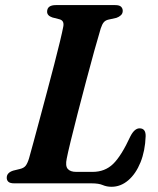

<svg xmlns="http://www.w3.org/2000/svg" viewBox="-20 -720 619 754"><path d="M339.5 0H36.5Q19 0 12.5 -6.5Q6 -13 6.5 -23Q7 -42 32 -50L58.5 -56.5Q73.5 -60 80.8 -69.2Q88 -78.5 94 -98Q100 -119.5 111.2 -160.5Q122.5 -201.5 136.2 -253.2Q150 -305 164.8 -360.2Q179.5 -415.5 192.8 -466.5Q206 -517.5 215.5 -557Q225 -596.5 228.5 -615.5Q233 -638.5 214.5 -644L185.5 -651.5Q165 -658.5 165 -674Q165 -700 199.5 -700H432Q449 -700 455.5 -693.5Q462 -687 462 -677.5Q462 -667 454.8 -660.2Q447.5 -653.5 437.5 -650L406 -643Q394.5 -640.5 387.8 -632.8Q381 -625 375.5 -608Q365.5 -575 350.2 -520Q335 -465 318 -400.8Q301 -336.5 285 -274.8Q269 -213 257.5 -165.5Q246 -118 242 -97Q236 -68.5 246 -56.8Q256 -45 279.5 -45H343.5Q392 -45 424.2 -76.2Q456.5 -107.5 492.5 -185.5Q508.5 -216 528 -216Q552.5 -216 552 -185.5Q550 -127.5 531.8 -82.5Q513.5 -37.5 483.8 -12Q454 13.5 418 13.5Q399 13.5 383.5 6.8Q368 0 339.5 0Z"/></svg>

Font: Fraunces 9pt S000 SemiBold
Style: Italic
Weight: 600
Italic angle: -16°
Version: Version 1.000; ttfautohint (v1.8.3)